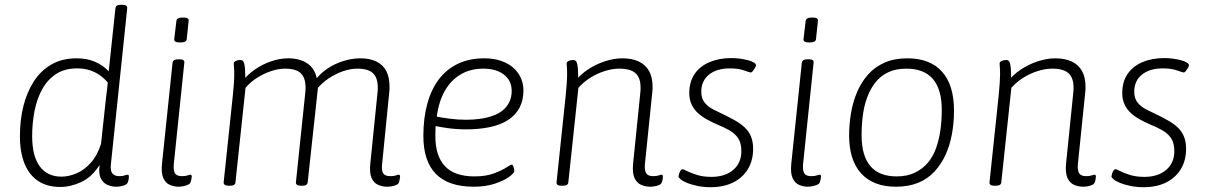

<svg xmlns="http://www.w3.org/2000/svg" viewBox="-20 -772 5031 800"><path d="M231 7Q177 7 139.5 -17.5Q102 -42 82.5 -89.5Q63 -137 63 -205Q63 -272 77.5 -330Q92 -388 121 -433Q150 -478 194.5 -503.5Q239 -529 299 -529Q342 -529 375 -515Q408 -501 433 -475L461 -738Q462 -745 467 -748.5Q472 -752 484 -752H488Q500 -752 505.5 -748.5Q511 -745 510 -737L442 -87Q439 -60 448.5 -49Q458 -38 477 -38Q491 -38 499 -41Q507 -44 512 -44Q515 -44 516 -42Q517 -40 517 -37Q517 -33 516.5 -28Q516 -23 514.5 -18Q513 -13 511 -9Q508 -4 499.5 -0.5Q491 3 481 4.5Q471 6 464 6Q447 6 429 -1Q411 -8 400.5 -28Q390 -48 395 -85Q363 -34 318.5 -13.5Q274 7 231 7ZM236 -36Q267 -36 299.5 -50Q332 -64 359 -94.5Q386 -125 401 -173L422 -367Q424 -383 426 -398Q428 -413 429 -428Q414 -446 394.5 -459.5Q375 -473 352 -480Q329 -487 301 -487Q249 -487 213.5 -463.5Q178 -440 156 -400.5Q134 -361 124 -310Q114 -259 114 -205Q114 -122 145.5 -79Q177 -36 236 -36Z M724 6Q706 6 688 -1.5Q670 -9 660.5 -30Q651 -51 655 -90L699 -511Q700 -518 706 -521.5Q712 -525 723 -525H727Q739 -525 744 -521.5Q749 -518 748 -511L704 -87Q702 -62 709 -50Q716 -38 739 -38Q753 -38 761 -41Q769 -44 774 -44Q776 -44 777.5 -42Q779 -40 779 -37Q779 -33 778 -28.5Q777 -24 776 -19.5Q775 -15 773 -10Q770 -5 761.5 -1.5Q753 2 742.5 4Q732 6 724 6ZM731 -595Q717 -595 711 -598.5Q705 -602 706 -609L715 -685Q715 -691 721.5 -695Q728 -699 742 -699Q756 -699 761.5 -695.5Q767 -692 766 -685L758 -609Q758 -603 751.5 -599Q745 -595 731 -595Z M1593 6Q1573 6 1555 -2Q1537 -10 1528 -31Q1519 -52 1523 -91L1553 -386Q1554 -391 1554 -397.5Q1554 -404 1554 -408Q1554 -448 1534 -467Q1514 -486 1469 -486Q1441 -486 1410 -475.5Q1379 -465 1350.5 -446Q1322 -427 1300 -401L1306 -418L1262 -12Q1261 -5 1255.5 -1.5Q1250 2 1239 2H1235Q1223 2 1217.5 -2Q1212 -6 1213 -13L1252 -386Q1253 -392 1253 -398Q1253 -404 1253 -408Q1253 -448 1233 -467Q1213 -486 1168 -486Q1141 -486 1110.5 -476Q1080 -466 1051.5 -448Q1023 -430 1003 -406L961 -12Q960 2 937 2H933Q922 2 916.5 -2Q911 -6 912 -13L950 -373Q953 -402 954.5 -423.5Q956 -445 956 -461Q956 -481 955 -492Q954 -503 954 -507Q954 -512 957 -514.5Q960 -517 965 -519Q970 -521 974.5 -521.5Q979 -522 983 -522Q995 -522 998.5 -503.5Q1002 -485 1002 -453Q1002 -442 1000.5 -432Q999 -422 996 -413L987 -430Q1010 -460 1041.5 -482Q1073 -504 1109.5 -516.5Q1146 -529 1181 -529Q1228 -529 1259.5 -508.5Q1291 -488 1300 -446Q1318 -469 1347 -488Q1376 -507 1411.5 -518Q1447 -529 1482 -529Q1521 -529 1548.5 -515.5Q1576 -502 1589.5 -476Q1603 -450 1603 -411Q1603 -406 1603 -400Q1603 -394 1602 -389L1572 -87Q1569 -62 1576.5 -50Q1584 -38 1607 -38Q1621 -38 1629 -41Q1637 -44 1642 -44Q1644 -44 1645.5 -42Q1647 -40 1647 -37Q1647 -33 1646 -28Q1645 -23 1644 -18Q1643 -13 1641 -9Q1638 -4 1629.5 -0.5Q1621 3 1611 4.5Q1601 6 1593 6Z M1954 6Q1849 6 1796.5 -47Q1744 -100 1744 -206Q1744 -280 1760.5 -340Q1777 -400 1809 -442Q1841 -484 1888.5 -506.5Q1936 -529 1997 -529Q2037 -529 2067.5 -518.5Q2098 -508 2118.5 -490Q2139 -472 2150 -447.5Q2161 -423 2161 -396Q2161 -354 2144.5 -323Q2128 -292 2097 -272Q2066 -252 2021.5 -242.5Q1977 -233 1922 -233Q1884 -233 1846.5 -238Q1809 -243 1780 -250L1797 -263Q1795 -249 1794.5 -234.5Q1794 -220 1794 -205Q1794 -122 1834 -79.5Q1874 -37 1957 -37Q2005 -37 2038 -49.5Q2071 -62 2089.5 -74Q2108 -86 2112 -86Q2116 -86 2118 -81Q2120 -76 2121.5 -70Q2123 -64 2123 -59Q2123 -51 2101 -35Q2079 -19 2041 -6.5Q2003 6 1954 6ZM1922 -273Q1953 -273 1981 -277Q2009 -281 2033 -289.5Q2057 -298 2074.5 -312Q2092 -326 2102 -346.5Q2112 -367 2112 -393Q2112 -436 2080 -461Q2048 -486 1994 -486Q1940 -486 1899.5 -462Q1859 -438 1833.5 -393.5Q1808 -349 1800 -286Q1820 -282 1853.5 -277.5Q1887 -273 1922 -273Z M2689 6Q2670 6 2652 -1.5Q2634 -9 2624 -30Q2614 -51 2618 -91L2648 -386Q2649 -392 2649 -398Q2649 -404 2649 -408Q2649 -448 2628 -467Q2607 -486 2560 -486Q2532 -486 2500 -476Q2468 -466 2439.5 -448Q2411 -430 2390 -406L2348 -12Q2347 2 2324 2H2320Q2308 2 2303 -2Q2298 -6 2299 -13L2337 -373Q2340 -402 2341.5 -425.5Q2343 -449 2343 -461Q2343 -481 2342 -492Q2341 -503 2341 -507Q2341 -512 2344 -514.5Q2347 -517 2352 -519Q2357 -521 2361.5 -521.5Q2366 -522 2370 -522Q2382 -522 2385.5 -503.5Q2389 -485 2389 -453Q2389 -442 2387.5 -432Q2386 -422 2383 -413L2374 -430Q2396 -460 2429 -482Q2462 -504 2500 -516.5Q2538 -529 2573 -529Q2614 -529 2642 -515.5Q2670 -502 2684.5 -476Q2699 -450 2699 -411Q2699 -406 2699 -400Q2699 -394 2698 -389L2667 -87Q2665 -62 2672.5 -50Q2680 -38 2702 -38Q2716 -38 2724 -41Q2732 -44 2737 -44Q2740 -44 2741 -42Q2742 -40 2742 -37Q2742 -33 2741.5 -28Q2741 -23 2739.5 -18Q2738 -13 2736 -9Q2733 -4 2724.5 -0.5Q2716 3 2706 4.5Q2696 6 2689 6Z M2941 8Q2912 8 2887.5 3Q2863 -2 2845 -9Q2827 -16 2817 -24Q2807 -32 2807 -37Q2808 -43 2810 -49.5Q2812 -56 2816 -61.5Q2820 -67 2823 -67Q2828 -67 2843.5 -59Q2859 -51 2884.5 -43Q2910 -35 2944 -35Q3001 -35 3035 -64Q3069 -93 3069 -142Q3069 -177 3055 -197Q3041 -217 3017.5 -230Q2994 -243 2967 -254Q2946 -263 2926 -274Q2906 -285 2889 -300Q2872 -315 2862 -336Q2852 -357 2852 -384Q2852 -431 2874 -463.5Q2896 -496 2936 -513Q2976 -530 3028 -530Q3046 -530 3064 -527.5Q3082 -525 3097 -521Q3112 -517 3121 -511.5Q3130 -506 3130 -500Q3130 -496 3125.5 -488.5Q3121 -481 3116.5 -475.5Q3112 -470 3108 -470Q3104 -470 3080.5 -478.5Q3057 -487 3021 -487Q2966 -487 2934 -461Q2902 -435 2902 -390Q2902 -362 2916 -344.5Q2930 -327 2953 -315.5Q2976 -304 2999 -293Q3024 -281 3045.5 -268.5Q3067 -256 3083.5 -240.5Q3100 -225 3109 -203.5Q3118 -182 3118 -152Q3118 -103 3096 -67Q3074 -31 3034.5 -11.5Q2995 8 2941 8Z M3346 6Q3328 6 3310 -1.5Q3292 -9 3282.5 -30Q3273 -51 3277 -90L3321 -511Q3322 -518 3328 -521.5Q3334 -525 3345 -525H3349Q3361 -525 3366 -521.5Q3371 -518 3370 -511L3326 -87Q3324 -62 3331 -50Q3338 -38 3361 -38Q3375 -38 3383 -41Q3391 -44 3396 -44Q3398 -44 3399.5 -42Q3401 -40 3401 -37Q3401 -33 3400 -28.5Q3399 -24 3398 -19.5Q3397 -15 3395 -10Q3392 -5 3383.5 -1.5Q3375 2 3364.5 4Q3354 6 3346 6ZM3353 -595Q3339 -595 3333 -598.5Q3327 -602 3328 -609L3337 -685Q3337 -691 3343.5 -695Q3350 -699 3364 -699Q3378 -699 3383.5 -695.5Q3389 -692 3388 -685L3380 -609Q3380 -603 3373.5 -599Q3367 -595 3353 -595Z M3713 6Q3619 6 3568.5 -49Q3518 -104 3518 -208Q3518 -255 3526 -301.5Q3534 -348 3551.5 -389Q3569 -430 3597 -461.5Q3625 -493 3665.5 -511Q3706 -529 3761 -529Q3855 -529 3905 -473.5Q3955 -418 3955 -311Q3955 -261 3946.5 -214Q3938 -167 3920 -127.5Q3902 -88 3874 -57.5Q3846 -27 3806 -10.5Q3766 6 3713 6ZM3716 -37Q3760 -37 3792 -52.5Q3824 -68 3846 -94Q3868 -120 3880.5 -155.5Q3893 -191 3898.5 -231Q3904 -271 3904 -314Q3904 -400 3867 -443Q3830 -486 3756 -486Q3712 -486 3680 -470.5Q3648 -455 3627 -428Q3606 -401 3593 -365.5Q3580 -330 3575 -290Q3570 -250 3570 -208Q3570 -123 3606.5 -80Q3643 -37 3716 -37Z M4493 6Q4474 6 4456 -1.5Q4438 -9 4428 -30Q4418 -51 4422 -91L4452 -386Q4453 -392 4453 -398Q4453 -404 4453 -408Q4453 -448 4432 -467Q4411 -486 4364 -486Q4336 -486 4304 -476Q4272 -466 4243.5 -448Q4215 -430 4194 -406L4152 -12Q4151 2 4128 2H4124Q4112 2 4107 -2Q4102 -6 4103 -13L4141 -373Q4144 -402 4145.5 -425.5Q4147 -449 4147 -461Q4147 -481 4146 -492Q4145 -503 4145 -507Q4145 -512 4148 -514.5Q4151 -517 4156 -519Q4161 -521 4165.5 -521.5Q4170 -522 4174 -522Q4186 -522 4189.5 -503.5Q4193 -485 4193 -453Q4193 -442 4191.5 -432Q4190 -422 4187 -413L4178 -430Q4200 -460 4233 -482Q4266 -504 4304 -516.5Q4342 -529 4377 -529Q4418 -529 4446 -515.5Q4474 -502 4488.5 -476Q4503 -450 4503 -411Q4503 -406 4503 -400Q4503 -394 4502 -389L4471 -87Q4469 -62 4476.5 -50Q4484 -38 4506 -38Q4520 -38 4528 -41Q4536 -44 4541 -44Q4544 -44 4545 -42Q4546 -40 4546 -37Q4546 -33 4545.5 -28Q4545 -23 4543.5 -18Q4542 -13 4540 -9Q4537 -4 4528.5 -0.5Q4520 3 4510 4.5Q4500 6 4493 6Z M4745 8Q4716 8 4691.5 3Q4667 -2 4649 -9Q4631 -16 4621 -24Q4611 -32 4611 -37Q4612 -43 4614 -49.5Q4616 -56 4620 -61.5Q4624 -67 4627 -67Q4632 -67 4647.5 -59Q4663 -51 4688.5 -43Q4714 -35 4748 -35Q4805 -35 4839 -64Q4873 -93 4873 -142Q4873 -177 4859 -197Q4845 -217 4821.5 -230Q4798 -243 4771 -254Q4750 -263 4730 -274Q4710 -285 4693 -300Q4676 -315 4666 -336Q4656 -357 4656 -384Q4656 -431 4678 -463.5Q4700 -496 4740 -513Q4780 -530 4832 -530Q4850 -530 4868 -527.5Q4886 -525 4901 -521Q4916 -517 4925 -511.5Q4934 -506 4934 -500Q4934 -496 4929.5 -488.5Q4925 -481 4920.5 -475.5Q4916 -470 4912 -470Q4908 -470 4884.5 -478.5Q4861 -487 4825 -487Q4770 -487 4738 -461Q4706 -435 4706 -390Q4706 -362 4720 -344.5Q4734 -327 4757 -315.5Q4780 -304 4803 -293Q4828 -281 4849.5 -268.5Q4871 -256 4887.5 -240.5Q4904 -225 4913 -203.5Q4922 -182 4922 -152Q4922 -103 4900 -67Q4878 -31 4838.5 -11.5Q4799 8 4745 8Z"/></svg>

Font: Asap ExtraLight
Style: Italic
Weight: 250
Italic angle: -6°
Version: Version 3.001